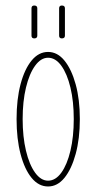

<svg xmlns="http://www.w3.org/2000/svg" viewBox="-20 -670 349 695"><path d="M154 5Q120 5 94.5 -26Q69 -57 54.5 -112Q40 -167 40 -239Q40 -311 54.5 -365.5Q69 -420 94.5 -451Q120 -482 154 -482Q188 -482 213.5 -450.5Q239 -419 254 -364.5Q269 -310 269 -239Q269 -168 254 -113Q239 -58 213.5 -26.5Q188 5 154 5ZM154 -16Q181 -16 202 -45Q223 -74 235 -124.5Q247 -175 247 -239Q247 -303 235 -353Q223 -403 202 -432Q181 -461 154 -461Q128 -461 107 -432Q86 -403 74 -353Q62 -303 62 -239Q62 -175 74 -124.5Q86 -74 107 -45Q128 -16 154 -16ZM104 -531Q94 -531 94 -541V-640Q94 -650 104 -650Q115 -650 115 -640V-541Q115 -531 104 -531ZM204 -531Q194 -531 194 -541V-640Q194 -650 204 -650Q215 -650 215 -640V-541Q215 -531 204 -531Z"/></svg>

Font: Zen Loop
Style: Regular
Weight: 400
Designer: Yoshimichi Ohira
Foundry: A-1 Corp ZenFonts
Version: Version 1.000; ttfautohint (v1.8.3)